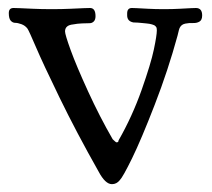

<svg xmlns="http://www.w3.org/2000/svg" viewBox="-20 -435 529 480"><path d="M297.9 -396.5V-401.4Q297.9 -415 309.6 -415Q311.5 -415 321.8 -414.6Q332 -414.1 350.1 -413.1Q368.2 -412.1 389.6 -412.1Q411.1 -412.1 429.2 -413.1Q447.3 -414.1 457.5 -414.6Q467.8 -415 469.7 -415Q485.4 -415 485.4 -396.5Q485.4 -384.8 478.5 -380.9Q471.7 -377 462.4 -377.4Q453.1 -377.9 443.4 -376Q433.6 -374 429.7 -366.2Q427.7 -363.3 423.8 -345.7Q400.4 -259.8 366.7 -172.9Q333 -85.9 310.1 -39.1Q287.1 7.8 279.3 15.6Q271.5 25.4 259.8 25.4Q243.2 25.4 226.6 -5.9Q170.9 -104.5 128.9 -190.9Q86.9 -277.3 69.8 -317.4Q52.7 -357.4 48.8 -363.3Q43 -371.1 33.7 -374.5Q24.4 -377.9 18.1 -377.9Q11.7 -377.9 6.8 -383.3Q2 -388.7 2 -402.3Q2 -415 13.7 -415Q16.6 -415 28.8 -414.6Q41 -414.1 62.5 -413.1Q84 -412.1 109.4 -412.1Q134.8 -412.1 156.2 -413.1Q177.7 -414.1 189.9 -414.6Q202.1 -415 205.1 -415Q218.8 -415 218.8 -394.5Q218.8 -385.7 214.4 -381.3Q210 -377 204.1 -377Q198.2 -377 185.5 -376.5Q172.9 -376 163.1 -374Q142.6 -372.1 142.6 -356.4Q142.6 -348.6 156.7 -309.6Q170.9 -270.5 200.2 -206.5Q229.5 -142.6 261.7 -86.9Q269.5 -79.1 271.5 -79.1Q276.4 -79.1 276.4 -84Q310.5 -143.6 334 -210Q357.4 -276.4 364.7 -311.5Q372.1 -346.7 372.1 -359.4Q372.1 -362.3 371.6 -364.7Q371.1 -367.2 369.1 -369.1Q367.2 -371.1 365.2 -372.1Q363.3 -373 359.9 -374Q356.4 -375 353.5 -375.5Q350.6 -376 345.2 -376.5Q339.8 -377 335.9 -377.4Q332 -377.9 325.2 -378.4Q318.4 -378.9 313.5 -378.9Q297.9 -381.8 297.9 -396.5Z"/></svg>

Font: Goudy Bookletter 1911
Style: Regular
Weight: 400
Version: Version 2010.07.03